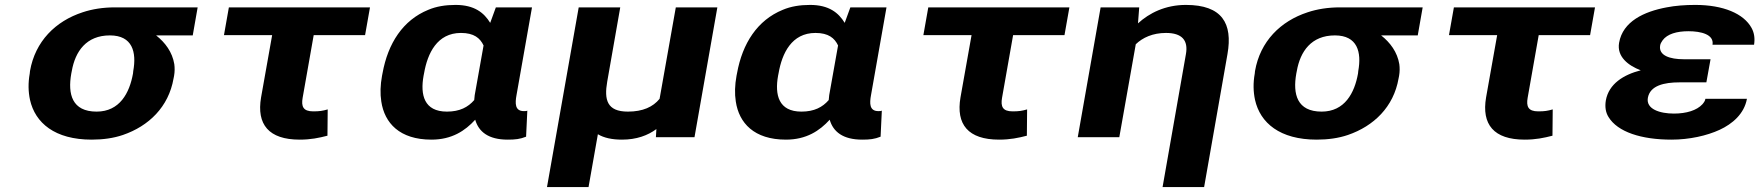

<svg xmlns="http://www.w3.org/2000/svg" viewBox="-20 -558 7157 781"><path d="M764 -414 784 -528H447C399 -528 355 -521 316 -508C206 -472 123 -390 102 -269L101 -259C94 -220 95 -185 102 -152C123 -58 203 10 353 10C399 10 442 4 480 -9C585 -45 666 -123 686 -239L688 -249C691 -266 691 -282 689 -297C681 -346 652 -385 615 -414ZM427 -414C519 -414 536 -346 522 -269L521 -259C507 -180 467 -104 373 -104C273 -104 255 -175 270 -259L272 -269C286 -349 331 -414 427 -414Z M1199 10C1244 10 1277 3 1312 -6L1313 -113C1292 -107 1280 -105 1254 -105C1213 -105 1205 -125 1211 -160L1256 -415H1465L1485 -528H911L891 -415H1087L1042 -162C1023 -52 1073 10 1199 10Z M1833 -538C1792 -538 1755 -532 1722 -518C1619 -476 1558 -382 1536 -260L1534 -250C1527 -212 1526 -177 1531 -145C1544 -58 1605 10 1735 10C1818 10 1872 -26 1913 -71C1927 -22 1967 10 2045 10C2076 10 2095 8 2120 -2L2125 -108C2121 -106 2117 -106 2111 -106C2074 -106 2075 -138 2081 -171L2144 -528H1997L1974 -465C1949 -506 1910 -538 1833 -538ZM1947 -373 1911 -171C1910 -164 1910 -158 1909 -151C1884 -122 1850 -104 1798 -104C1705 -104 1689 -172 1703 -250L1705 -260C1719 -341 1758 -424 1855 -424C1908 -424 1933 -403 1947 -373Z M2650 -33 2648 0H2805L2898 -528H2729L2663 -156C2636 -123 2595 -104 2534 -104C2449 -104 2437 -152 2450 -226L2503 -528H2334L2205 203H2374L2412 -12C2437 3 2470 10 2510 10C2569 10 2615 -7 2650 -33Z M3275 -538C3234 -538 3197 -532 3164 -518C3061 -476 3000 -382 2978 -260L2976 -250C2969 -212 2968 -177 2973 -145C2986 -58 3047 10 3177 10C3260 10 3314 -26 3355 -71C3369 -22 3409 10 3487 10C3518 10 3537 8 3562 -2L3567 -108C3563 -106 3559 -106 3553 -106C3516 -106 3517 -138 3523 -171L3586 -528H3439L3416 -465C3391 -506 3352 -538 3275 -538ZM3389 -373 3353 -171C3352 -164 3352 -158 3351 -151C3326 -122 3292 -104 3240 -104C3147 -104 3131 -172 3145 -250L3147 -260C3161 -341 3200 -424 3297 -424C3350 -424 3375 -403 3389 -373Z M4044 10C4089 10 4122 3 4157 -6L4158 -113C4137 -107 4125 -105 4099 -105C4058 -105 4050 -125 4056 -160L4101 -415H4310L4330 -528H3756L3736 -415H3932L3887 -162C3868 -52 3918 10 4044 10Z M4723 -424C4788 -424 4814 -394 4804 -338L4709 203H4878L4973 -338C4995 -463 4951 -538 4804 -538C4720 -538 4655 -505 4609 -463L4614 -528H4457L4364 0H4533L4600 -378C4628 -405 4669 -424 4723 -424Z M5747 -414 5767 -528H5430C5382 -528 5338 -521 5299 -508C5189 -472 5106 -390 5085 -269L5084 -259C5077 -220 5078 -185 5085 -152C5106 -58 5186 10 5336 10C5382 10 5425 4 5463 -9C5568 -45 5649 -123 5669 -239L5671 -249C5674 -266 5674 -282 5672 -297C5664 -346 5635 -385 5598 -414ZM5410 -414C5502 -414 5519 -346 5505 -269L5504 -259C5490 -180 5450 -104 5356 -104C5256 -104 5238 -175 5253 -259L5255 -269C5269 -349 5314 -414 5410 -414Z M6182 10C6227 10 6260 3 6295 -6L6296 -113C6275 -107 6263 -105 6237 -105C6196 -105 6188 -125 6194 -160L6239 -415H6448L6468 -528H5894L5874 -415H6070L6025 -162C6006 -52 6056 10 6182 10Z M6812 -223H6921L6938 -317H6829C6773 -317 6726 -332 6733 -373C6734 -380 6738 -387 6743 -394C6762 -420 6801 -431 6848 -431C6899 -431 6953 -418 6946 -376H7115C7119 -401 7116 -424 7105 -444C7073 -503 6989 -538 6876 -538C6834 -538 6795 -535 6759 -528C6668 -511 6581 -471 6566 -384C6556 -327 6604 -291 6654 -272C6584 -254 6524 -217 6512 -149C6508 -124 6511 -101 6523 -82C6560 -21 6657 10 6779 10C6852 10 6923 -6 6975 -30C7027 -54 7075 -95 7086 -156H6917C6916 -148 6911 -141 6905 -134C6882 -109 6840 -96 6789 -96C6732 -96 6675 -114 6683 -160C6692 -210 6749 -223 6812 -223Z"/></svg>

Font: Asimov
Style: XWidIt
Weight: 500
Designer: Google
Version: Version 2.000980; 2014